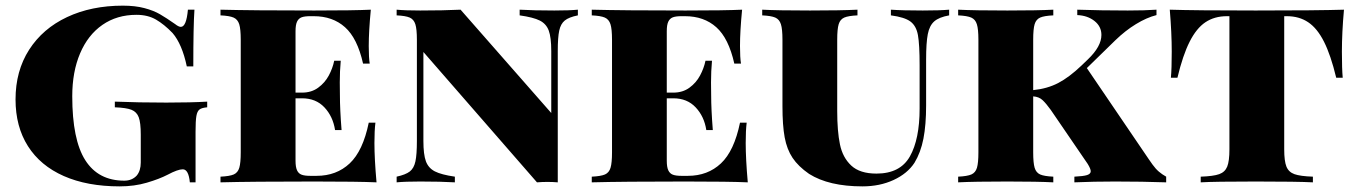

<svg xmlns="http://www.w3.org/2000/svg" viewBox="-20 -642 4776 676"><path d="M596.7 -557.1Q608.9 -547.4 616.7 -547.4Q636.2 -547.4 641.6 -607.9H664.6Q660.6 -550.8 660.6 -408.2H637.7Q621.1 -486.8 587.4 -525.9Q558.1 -556.2 529.3 -573Q500.5 -589.8 460.4 -589.8Q391.6 -589.8 340.6 -554.4Q289.6 -519 262 -454.1Q234.4 -389.2 234.4 -303.2Q234.4 -149.9 280.3 -77.9Q326.2 -5.9 417.5 -5.9Q444.8 -5.9 461.4 -23.9Q475.6 -41 475.6 -69.8V-168Q475.6 -210 468.5 -229Q461.4 -248 443.1 -255.4Q424.8 -262.7 384.3 -264.2V-284.2Q468.8 -280.8 565.4 -280.8Q653.8 -280.8 709.5 -284.2V-264.2Q690.9 -262.7 682.6 -256.6Q674.3 -250.5 671.4 -233.4Q668.5 -216.3 668.5 -178.2V0H648.4Q644 -45.9 623.5 -45.9Q606 -45.9 570.3 -26.9Q541 -11.7 497.1 1.2Q453.1 14.2 401.4 14.2Q287.1 14.2 204.6 -22.2Q122.1 -58.6 78.4 -127.4Q34.7 -196.3 34.7 -292Q34.7 -392.1 82.5 -466.8Q130.4 -541.5 216.1 -581.8Q301.8 -622.1 412.6 -622.1Q456.1 -622.1 488.3 -613.5Q520.5 -605 543 -592Q565.4 -579.1 596.7 -557.1Z M1305.7 0Q1240.7 -2.9 1086.4 -2.9Q866.7 -2.9 756.3 0V-20Q788.6 -21.5 803 -27.8Q817.4 -34.2 822.5 -51.3Q827.6 -68.4 827.6 -106V-502Q827.6 -539.6 822.3 -556.6Q816.9 -573.7 802.5 -580.1Q788.1 -586.4 756.3 -587.9V-607.9Q866.7 -605 1086.4 -605Q1226.6 -605 1285.6 -607.9Q1278.3 -531.7 1278.3 -480Q1278.3 -439 1281.7 -418H1258.3Q1238.3 -507.3 1194.8 -546.1Q1151.4 -585 1084.5 -585H1071.8Q1052.7 -585 1042 -581.1Q1031.2 -577.1 1025.9 -565.9Q1020.5 -554.7 1020.5 -532.2V-315.9H1043.5Q1076.7 -315.9 1100.3 -333.3Q1124 -350.6 1137.7 -376.2Q1151.4 -401.9 1156.7 -428.2H1179.7Q1176.3 -391.1 1176.3 -351.6L1176.8 -306.2Q1176.8 -257.3 1182.6 -184.1H1159.7Q1152.3 -231.9 1122.3 -263.9Q1092.3 -295.9 1043.5 -295.9H1020.5V-76.2Q1020.5 -53.7 1025.9 -42.2Q1031.2 -30.8 1042 -26.9Q1052.7 -22.9 1071.8 -22.9H1094.7Q1164.6 -22.9 1211.2 -66.7Q1257.8 -110.4 1278.3 -210H1301.8Q1298.3 -183.1 1298.3 -138.2Q1298.3 -83 1305.7 0Z M1943.8 -461.9V0Q1926.3 -1.5 1907.2 -1.5Q1889.2 -1.5 1870.6 0L1470.7 -459V-146Q1470.7 -98.1 1479.5 -74.2Q1488.3 -50.3 1511 -38.6Q1533.7 -26.9 1581.5 -20V0Q1532.7 -2.9 1459.5 -2.9Q1406.7 -2.9 1376.5 0V-20Q1408.2 -26.9 1422.9 -38.3Q1437.5 -49.8 1442.6 -73.7Q1447.8 -97.7 1447.8 -146V-502Q1447.8 -539.6 1442.4 -556.6Q1437 -573.7 1422.6 -580.1Q1408.2 -586.4 1376.5 -587.9V-607.9Q1406.7 -605 1459.5 -605Q1541.5 -605 1601.6 -607.9L1920.9 -244.1V-461.9Q1920.9 -510.3 1912.1 -534.2Q1903.3 -558.1 1880.6 -569.6Q1857.9 -581.1 1809.6 -587.9V-607.9Q1859.4 -605 1931.6 -605Q1984.9 -605 2014.6 -607.9V-587.9Q1982.9 -581.5 1968.5 -569.8Q1954.1 -558.1 1949 -534.4Q1943.8 -510.7 1943.8 -461.9Z M2612.8 0Q2547.9 -2.9 2393.6 -2.9Q2173.8 -2.9 2063.5 0V-20Q2095.7 -21.5 2110.1 -27.8Q2124.5 -34.2 2129.6 -51.3Q2134.8 -68.4 2134.8 -106V-502Q2134.8 -539.6 2129.4 -556.6Q2124 -573.7 2109.6 -580.1Q2095.2 -586.4 2063.5 -587.9V-607.9Q2173.8 -605 2393.6 -605Q2533.7 -605 2592.8 -607.9Q2585.4 -531.7 2585.4 -480Q2585.4 -439 2588.9 -418H2565.4Q2545.4 -507.3 2502 -546.1Q2458.5 -585 2391.6 -585H2378.9Q2359.9 -585 2349.1 -581.1Q2338.4 -577.1 2333 -565.9Q2327.6 -554.7 2327.6 -532.2V-315.9H2350.6Q2383.8 -315.9 2407.5 -333.3Q2431.2 -350.6 2444.8 -376.2Q2458.5 -401.9 2463.9 -428.2H2486.8Q2483.4 -391.1 2483.4 -351.6L2483.9 -306.2Q2483.9 -257.3 2489.7 -184.1H2466.8Q2459.5 -231.9 2429.4 -263.9Q2399.4 -295.9 2350.6 -295.9H2327.6V-76.2Q2327.6 -53.7 2333 -42.2Q2338.4 -30.8 2349.1 -26.9Q2359.9 -22.9 2378.9 -22.9H2401.9Q2471.7 -22.9 2518.3 -66.7Q2564.9 -110.4 2585.4 -210H2608.9Q2605.5 -183.1 2605.5 -138.2Q2605.5 -83 2612.8 0Z M3240.7 -432.1V-271Q3240.7 -202.1 3231.2 -153.6Q3221.7 -105 3199.7 -68.8Q3174.8 -30.8 3126.2 -8.3Q3077.6 14.2 3016.6 14.2Q2898.4 14.2 2828.6 -29.8Q2790.5 -56.2 2770.5 -86.2Q2750.5 -116.2 2742.7 -158.4Q2734.9 -200.7 2734.9 -268.1V-502Q2734.9 -539.6 2729.5 -556.6Q2724.1 -573.7 2709.7 -580.1Q2695.3 -586.4 2663.6 -587.9V-607.9Q2717.8 -605 2832 -605Q2940.4 -605 2999 -607.9V-587.9Q2966.8 -586.4 2952.4 -580.1Q2938 -573.7 2932.9 -556.9Q2927.7 -540 2927.7 -502V-251Q2927.7 -180.2 2937.3 -133.8Q2946.8 -87.4 2977.1 -59.1Q3007.3 -30.8 3065.9 -30.8Q3149.4 -30.8 3183.6 -91.3Q3217.8 -151.9 3217.8 -259.8V-412.1Q3217.8 -485.8 3211.9 -518.3Q3206.1 -550.8 3185.5 -566.2Q3165 -581.5 3116.7 -587.9V-607.9Q3157.7 -605 3229 -605Q3288.6 -605 3321.8 -607.9V-587.9Q3286.1 -581.5 3269.3 -566.7Q3252.4 -551.8 3246.6 -521.7Q3240.7 -491.7 3240.7 -432.1Z M4085.9 -20V0Q4002 -2.9 3905.8 -2.9Q3831.5 -2.9 3762.7 0V-20Q3794.4 -21.5 3807.4 -25.6Q3820.3 -29.8 3820.3 -39.1Q3820.3 -47.4 3809.6 -64.9L3679.7 -254.9Q3663.6 -277.3 3650.9 -289.3Q3638.2 -301.3 3617.7 -302.7V-106Q3617.7 -68.4 3622.8 -51.3Q3627.9 -34.2 3642.1 -27.8Q3656.2 -21.5 3688.5 -20V0Q3633.8 -2.9 3526.9 -2.9Q3410.6 -2.9 3353.5 0V-20Q3385.7 -21.5 3400.1 -27.8Q3414.6 -34.2 3419.7 -51.3Q3424.8 -68.4 3424.8 -106V-502Q3424.8 -539.6 3419.4 -556.6Q3414.1 -573.7 3399.7 -580.1Q3385.3 -586.4 3353.5 -587.9V-607.9Q3410.6 -605 3526.9 -605Q3633.8 -605 3688.5 -607.9V-587.9Q3656.2 -586.4 3642.1 -580.1Q3627.9 -573.7 3622.8 -556.9Q3617.7 -540 3617.7 -502V-324.7Q3667 -329.6 3705.6 -349.6Q3744.1 -369.6 3787.6 -411.1L3810.5 -433.1Q3857.9 -478.5 3857.9 -519Q3857.9 -548.8 3833.5 -568.1Q3809.1 -587.4 3772.9 -588.9V-607.9Q3856.4 -605 3950.7 -605Q4011.2 -605 4051.8 -607.9V-588.9Q4017.1 -580.1 3979.5 -557.1Q3941.9 -534.2 3906.7 -500L3806.6 -402.3L4024.9 -81.1Q4026.9 -78.1 4037.8 -62.7Q4048.8 -47.4 4060.3 -37.6Q4071.8 -27.8 4085.9 -20Z M4704.6 -460Q4704.6 -399.9 4707.5 -368.2H4684.6Q4665.5 -447.8 4641.6 -495.1Q4617.7 -542.5 4585.9 -563.7Q4554.2 -585 4510.7 -585H4501.5V-116.2Q4501.5 -74.7 4509.3 -55.4Q4517.1 -36.1 4537.6 -28.8Q4558.1 -21.5 4602.5 -20V0Q4547.9 -2.9 4400.9 -2.9Q4255.9 -2.9 4207.5 0V-20Q4252 -21.5 4272.5 -28.8Q4293 -36.1 4300.8 -55.4Q4308.6 -74.7 4308.6 -116.2V-585H4299.8Q4255.9 -585 4224.1 -563.7Q4192.4 -542.5 4168.5 -495.1Q4144.5 -447.8 4125.5 -368.2H4102.5Q4105.5 -399.9 4105.5 -460Q4105.5 -525.4 4098.6 -607.9Q4187.5 -605 4400.9 -605Q4619.6 -605 4711.9 -607.9Q4704.6 -527.3 4704.6 -460Z"/></svg>

Font: TypoPRO Playfair Display SC
Style: Regular
Weight: 900
Designer: Claus Eggers Sørensen
Foundry: Claus Eggers Sørensen
Version: Version 1.004;PS 001.004;hotconv 1.0.70;makeotf.lib2.5.58329